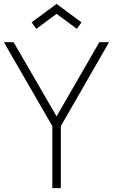

<svg xmlns="http://www.w3.org/2000/svg" viewBox="-20 -967 581 987"><path d="M166.7 -818.8 142.7 -852.1 270.8 -946.9 399 -852.1 375 -818.8 270.8 -895.8ZM490.6 -750 270.8 -368.8 50 -750H0L249 -318.8V0H292.7V-318.8L540.6 -750Z"/></svg>

Font: Manrope Thin
Style: Regular
Weight: 100
Width: 4
Designer: Michael Sharanda
Foundry: Michael Sharanda
Version: Version 2.000;PS 002.000;hotconv 1.0.88;makeotf.lib2.5.64775